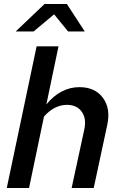

<svg xmlns="http://www.w3.org/2000/svg" viewBox="-20 -945 611 965"><path d="M322 -787 252 -873 149 -787H59L204 -925H316L406 -787ZM14 0 164 -712H274L213 -420Q248 -463 290 -485Q332 -507 379 -507Q458 -507 497.5 -453Q537 -399 519 -317L451 0H340L403 -291Q416 -347 391.5 -382.5Q367 -418 316 -418Q285 -418 255.5 -403Q226 -388 201 -359L126 0Z"/></svg>

Font: Red Hat Text Medium
Style: Italic
Weight: 500
Italic angle: -12°
Designer: Pentagram / MCKL
Foundry: Pentagram / MCKL
Version: Version 1.003; Red Hat Text Medium Italic